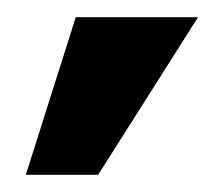

<svg xmlns="http://www.w3.org/2000/svg" viewBox="-20 -767 256 223"><path d="M68 -747H210L94 -564H10Z"/></svg>

Font: PostBus
Style: Regular
Weight: 400
Designer: Peter Wiegel
Version: Version 1.001